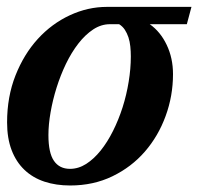

<svg xmlns="http://www.w3.org/2000/svg" viewBox="-20 -539 637 569"><path d="M423.8 -467.3Q455.6 -444.8 474.1 -405.8Q492.7 -366.7 492.7 -319.3Q492.7 -254.9 470.9 -195.3Q449.2 -135.7 409.4 -89.8Q369.6 -43.9 313.2 -16.6Q256.8 10.7 188 10.7Q146 10.7 111.6 -0.7Q77.1 -12.2 52.5 -35.6Q27.8 -59.1 14.4 -94.2Q1 -129.4 1 -176.3Q1 -252.4 25.9 -315.4Q50.8 -378.4 92 -423.6Q133.3 -468.8 186.8 -493.7Q240.2 -518.6 296.9 -518.6H547.4L533.7 -467.3ZM367.7 -371.6Q367.7 -386.7 366.2 -401.4Q364.7 -416 360.6 -428.5Q356.4 -440.9 349.9 -450.9Q343.3 -460.9 333 -467.3H305.7Q279.8 -467.3 256.1 -451.7Q232.4 -436 212.2 -409.9Q191.9 -383.8 175.5 -349.9Q159.2 -315.9 147.7 -279.3Q136.2 -242.7 129.9 -206.3Q123.5 -169.9 123.5 -138.7Q123.5 -85.9 139.9 -62.3Q156.2 -38.6 187.5 -38.6Q212.4 -38.6 235.4 -53.2Q258.3 -67.9 278.3 -92.8Q298.3 -117.7 314.9 -150.9Q331.5 -184.1 343.3 -220.9Q355 -257.8 361.3 -296.6Q367.7 -335.4 367.7 -371.6Z"/></svg>

Font: Arian AMU Serif
Style: Bold Italic
Weight: 700
Italic angle: -15°
Designer: Ruben Hakobyan (Tarumian)
Foundry: Ruben Hakobyan (Tarumian)
Version: Version 1.002